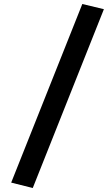

<svg xmlns="http://www.w3.org/2000/svg" viewBox="-20 -833 552 961"><path d="M500 -787 144 108 36 81 392 -813Z"/></svg>

Font: FiraGO Medium
Style: Italic
Weight: 500
Italic angle: -8°
Designer: bBox Type GmbH
Foundry: bBox Type GmbH
Version: Version 1.001